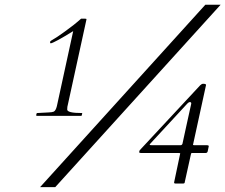

<svg xmlns="http://www.w3.org/2000/svg" viewBox="-20 -751 937 798"><path d="M833.5 -731.4H897L209.5 26.9H146.5ZM284.2 -621.6Q206.5 -573.7 190.9 -570.8Q189 -570.8 188 -575.2Q187.5 -579.6 195.6 -584Q203.6 -588.4 218.8 -598.4Q233.9 -608.4 250.5 -620.6Q290 -648.9 316.9 -673.3H334Q339.4 -673.3 339.4 -671.1Q339.4 -668.9 338.9 -668L262.2 -316.9Q259.3 -308.1 259.3 -295.9Q259.3 -281.2 319.8 -281.2Q321.8 -281.2 321.8 -279.8L319.8 -272Q319.8 -269.5 317.4 -269.5H132.3Q129.9 -269.5 130.9 -275.4Q131.8 -281.2 134.8 -281.2Q165.5 -283.2 181.4 -283.7Q197.3 -284.2 203.6 -287.1Q211.9 -291.5 216.3 -309.6ZM703.6 7.3Q729 -111.8 729 -113.5Q729 -115.2 717.8 -115.2H564.9Q558.6 -115.2 558.6 -118.7Q558.6 -124.5 561.5 -127.4L812 -396.5Q818.4 -402.8 824.2 -402.8Q836.4 -402.8 836.4 -397.9L782.2 -149.4Q782.2 -147.5 787.6 -147.5H838.9Q847.7 -147.5 847.7 -143.6L843.3 -122.1Q841.3 -115.2 835.4 -115.2H779.3Q775.9 -115.2 775.1 -114.3Q774.4 -113.3 773.4 -109.4L748 5.4Q748 11.7 741.7 11.7H708.5Q703.6 11.7 703.6 7.3ZM730.5 -147.5Q735.8 -147.5 738.3 -153.3Q747.1 -194.3 753.4 -222.7Q759.8 -251 763.7 -269.5Q767.6 -288.1 770 -298.1Q772.5 -308.1 773.4 -313.2Q774.4 -318.4 774.7 -319.6Q774.9 -320.8 774.9 -321.3Q774.9 -326.7 769 -326.7Q764.6 -326.7 758.8 -320.8L606.4 -155.8Q602.1 -151.4 602.1 -149.4Q602.1 -147.5 611.3 -147.5Z"/></svg>

Font: Cardo-Italic
Style: Italic
Weight: 400
Italic angle: -12°
Designer: David J. Perry
Foundry: David J. Perry
Version: Version 0.991